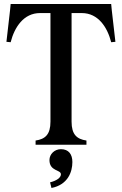

<svg xmlns="http://www.w3.org/2000/svg" viewBox="-20 -720 606 955"><path d="M157 0H410V-21C362 -28 336 -51 336 -115V-655H387C468 -655 514 -585 533 -510L554 -512L536 -669L533 -700H33L30 -669L12 -512L33 -510C52 -585 98 -655 179 -655H231V-115C231 -51 205 -28 157 -21ZM226 76C226 133 283 123 283 147C283 164 261 179 229 187L236 215C317 199 340 136 340 86C340 48 322 22 283 22C251 22 226 47 226 76Z"/></svg>

Font: RL Madena
Style: Regular
Weight: 400
Designer: I Kadek Wantara Putra
Foundry: Roughlines ID
Version: Version 1.000;Glyphs 3.1.2 (3151)